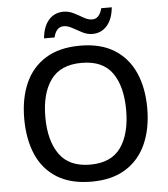

<svg xmlns="http://www.w3.org/2000/svg" viewBox="-61 -1063 906 1034"><g transform="rotate(-5 392.5 -546.0)"><path d="M725 -451Q725 -341 688 -258Q651 -175 577 -129Q503 -83 393 -83Q280 -83 206 -129Q132 -175 96 -258Q60 -341 60 -452Q60 -562 96.5 -644Q133 -726 207 -772Q281 -818 394 -818Q504 -818 577.5 -772.5Q651 -727 688 -644.5Q725 -562 725 -451ZM174 -451Q174 -323 227 -249Q280 -175 393 -175Q507 -175 559 -249Q611 -323 611 -451Q611 -579 559.5 -652Q508 -725 394 -725Q280 -725 227 -652Q174 -579 174 -451ZM204 -874Q210 -938 241 -973Q272 -1008 321 -1008Q349 -1008 375.5 -994.5Q402 -981 426 -967Q450 -953 472 -953Q511 -953 525 -1009H582Q576 -945 545 -910Q514 -875 466 -875Q439 -875 412.5 -888.5Q386 -902 361.5 -916Q337 -930 315 -930Q274 -930 261 -874Z"/></g></svg>

Font: Noto Sans Kannada UI Medium
Style: Regular
Weight: 500
Designer: Jelle Bosma - Monotype Design Team
Foundry: Monotype Imaging Inc.
Version: Version 2.005; ttfautohint (v1.8.4.7-5d5b)